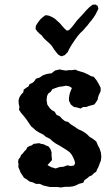

<svg xmlns="http://www.w3.org/2000/svg" viewBox="-20 -817 489 849"><path d="M243 -510 258 -507 272 -505 285 -507H299L313 -509L325 -504L338 -500L349 -497L371 -487L381 -481L395 -477L407 -462L417 -445L425 -429V-414L415 -392L412 -377L404 -364L397 -355L387 -352L375 -349L361 -344H348L336 -337L320 -342L307 -344L293 -355L285 -372V-385L288 -402L293 -416L298 -428L287 -435L273 -438L256 -435L241 -433L226 -428L212 -423L204 -411L193 -403L188 -392L186 -375L189 -355L199 -340L209 -330L222 -323L230 -309L244 -303L255 -291L268 -281L281 -278L292 -268L303 -261L327 -245L339 -240L353 -232L365 -223L376 -212L391 -203L406 -191L412 -176L420 -161L426 -143L428 -124L426 -107L420 -92L415 -78L409 -67L405 -57L396 -52L387 -42L375 -37L366 -29L354 -21L348 -9L329 -4L315 3L303 7L287 9H268L249 12L234 10H201L188 7L171 3L156 -4H139L124 -11L111 -14L98 -24L86 -31L79 -42L71 -54L66 -67L61 -78L62 -90L60 -102L62 -113L69 -121L73 -131L81 -139L88 -148L96 -156L101 -166L110 -171L120 -174L129 -181L139 -182L152 -184L162 -181L173 -179L183 -174L195 -169L203 -158L208 -144V-129L210 -109L198 -96L190 -87L206 -78L226 -72L243 -78L262 -80L277 -86L293 -83L307 -85L312 -95L310 -105L305 -118L297 -133L288 -144L274 -154L242 -174L227 -182L213 -192L201 -203L183 -212L171 -222L155 -230L140 -239L130 -248L118 -258L109 -271L99 -286L86 -303L73 -318L64 -332L66 -344L63 -357L62 -373L66 -387L73 -398L83 -409L85 -421L95 -428L106 -435L111 -445L124 -451L131 -457L139 -469L155 -474L170 -484L187 -490L208 -493L223 -505ZM389 -796 402 -797 412 -791 415 -778 403 -754 395 -741 386 -729 376 -717 367 -705 357 -694 346 -681 335 -671 323 -657 311 -640 298 -621 288 -604 279 -586 266 -573 251 -568 238 -575 227 -588 218 -600 210 -613 201 -623 181 -641 172 -650 165 -660 155 -668 145 -678 137 -689 139 -704 148 -718 158 -731 170 -742 182 -750 195 -748 210 -742 223 -734 245 -714 255 -702 266 -690 275 -682 284 -683 296 -695 308 -710 320 -726 348 -756 361 -771 375 -785Z"/></svg>

Font: Tagesschrift
Style: Regular
Weight: 400
Designer: Yanone
Version: Version 2.000; ttfautohint (v1.8.4.7-5d5b)